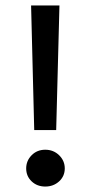

<svg xmlns="http://www.w3.org/2000/svg" viewBox="-20 -675 327 704"><path d="M146 9Q116 9 96 -10Q76 -29 76 -57.5Q76 -85.5 96 -105.8Q116 -126 146 -126Q176 -126 196.8 -105.8Q217.5 -85.5 217.5 -57.5Q217.5 -29 196.8 -10Q176 9 146 9ZM105.5 -198 94 -655H198L186 -198Z"/></svg>

Font: Betinya Sans Medium
Style: Regular
Weight: 500
Designer: Jonathan Pinhorn
Version: Version 2.001;December 9, 2019;FontCreator 12.0.0.2547 64-bi